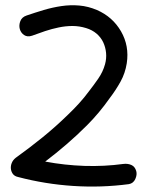

<svg xmlns="http://www.w3.org/2000/svg" viewBox="-20 -713 554 715"><path d="M487.3 -76.2Q491.2 -62.5 483.9 -46.4Q476.6 -30.3 460 -27.3Q357.4 -13.7 252.9 -20.5Q148.4 -27.3 47.9 -53.7Q34.2 -56.6 27.8 -65.4Q21.5 -74.2 20.5 -85Q19.5 -95.7 23.9 -106.4Q28.3 -117.2 38.1 -125Q89.8 -162.1 139.2 -202.1Q188.5 -242.2 234.4 -287.1Q254.9 -306.6 274.4 -328.1Q293.9 -349.6 310.5 -372.1Q328.1 -394.5 345.7 -419.9Q363.3 -445.3 371.1 -473.6Q377 -495.1 375 -516.1Q373 -537.1 364.3 -555.7Q355.5 -574.2 339.4 -587.9Q323.2 -601.6 300.8 -608.4Q275.4 -616.2 250 -616.2Q224.6 -616.2 198.7 -610.8Q172.9 -605.5 147.9 -597.2Q123 -588.9 99.6 -580.1Q82 -574.2 69.8 -582.5Q57.6 -590.8 53.7 -605Q49.8 -619.1 55.7 -634.3Q61.5 -649.4 79.1 -655.3Q110.4 -666 143.1 -675.8Q175.8 -685.5 209 -690.4Q242.2 -695.3 275.4 -692.4Q308.6 -689.5 340.8 -675.8Q399.4 -650.4 430.7 -596.2Q461.9 -542 452.1 -477.5Q446.3 -440.4 428.7 -408.7Q411.1 -377 388.7 -347.7Q349.6 -292 303.7 -246.1Q266.6 -209 228 -175.8Q189.5 -142.6 148.4 -111.3Q220.7 -97.7 294.4 -95.2Q368.2 -92.8 439.5 -102.5Q456.1 -104.5 469.2 -98.6Q482.4 -92.8 487.3 -76.2Z"/></svg>

Font: Schoolbell
Style: Regular
Weight: 400
Designer: Font Diner, Inc
Foundry: Font Diner, Inc
Version: Version 1.001